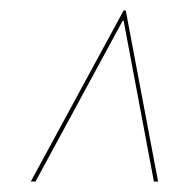

<svg xmlns="http://www.w3.org/2000/svg" viewBox="-20 -719 354 368"><path d="M283 -371 221 -699H217L39 -371H48L215 -679H217L275 -371Z"/></svg>

Font: Moniqa Ita Display
Style: Italic
Weight: 400
Italic angle: -10°
Designer: Rajesh Rajput
Foundry: Rajesh Rajput
Version: Version 1.000